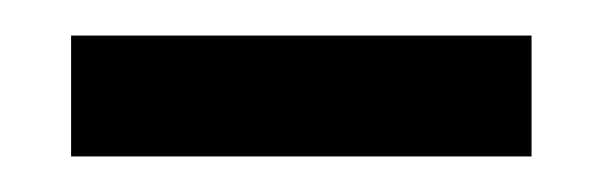

<svg xmlns="http://www.w3.org/2000/svg" viewBox="-20 -681 339 108"><path d="M20 -593V-661H279V-593Z"/></svg>

Font: Bricolage Grotesque 96pt ExtraBold 96pt
Style: Regular
Weight: 400
Version: Version 1.001;gftools[0.9.33.dev8+g029e19f]